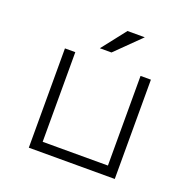

<svg xmlns="http://www.w3.org/2000/svg" viewBox="-159 -1111 1278 1272"><g transform="rotate(20 480.0 -475.0)"><path d="M782 -700H709V-68H249V-700H176V0H782ZM393 -780H475L648 -950H526Z"/></g></svg>

Font: altertype_V2
Style: Regular
Weight: 400
Designer: Simon Renaud
Version: Version 2.001;Glyphs 3.1.2 (3151)